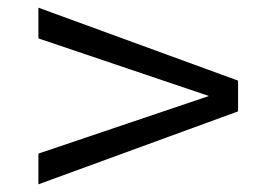

<svg xmlns="http://www.w3.org/2000/svg" viewBox="-20 -560 720 500"><path d="M600 -270V-350L80 -540V-460L524 -310L80 -160V-80Z"/></svg>

Font: Gully Light
Style: Regular
Weight: 300
Designer: jaikishan Patel
Foundry: MagicType
Version: Version 1.000;Glyphs 3.2 (3242)